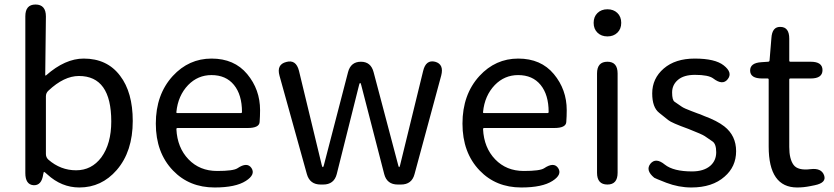

<svg xmlns="http://www.w3.org/2000/svg" viewBox="-20 -816 3688 849"><path d="M331 13Q252 13 189 -45Q177 -56 175 -56Q173 -56 172 -49L171 -45Q164 5 128 3Q92 0 92 -51V-744Q92 -796 137 -796Q183 -796 183 -743L180 -485Q180 -480 184 -483Q268 -557 350 -557Q454 -557 511 -481Q567 -408 567 -281Q567 -146 496 -64Q429 13 331 13ZM428 -120Q472 -180 472 -279Q472 -480 329 -480Q263 -480 194 -415Q183 -405 183 -390V-135Q183 -120 194 -110Q248 -63 316.5 -63Q385 -63 428 -120Z M929 13Q817 13 745 -62Q669 -141 669 -269.5Q669 -398 744 -480Q815 -557 915.5 -557Q1016 -557 1073 -488.5Q1130 -420 1130 -329Q1130 -302 1128 -276Q1126 -250 1075 -250H765Q760 -250 760 -245Q764 -163 813.5 -111.5Q863 -60 940 -60Q1012 -60 1030 -72Q1073 -101 1092 -73Q1111 -44 1067 -16Q1022 13 929 13ZM760 -321Q759 -316 764 -316H1045Q1050 -316 1050 -321Q1050 -397 1014.5 -440.5Q979 -484 915 -484Q855 -484 812 -440Q767 -393 760 -321Z M1398 0Q1350 0 1337 -46L1216 -481Q1202 -531 1246 -542Q1289 -554 1302 -503L1403 -85Q1405 -77 1407.5 -77Q1410 -77 1412 -85L1519 -497Q1531 -543 1576 -543Q1620 -543 1632 -497L1741 -85Q1743 -77 1745 -77Q1747 -77 1749 -85L1851 -502Q1863 -553 1904 -543Q1944 -532 1931 -482L1813 -46Q1801 0 1753 0H1739Q1691 0 1679 -46L1577 -441Q1575 -449 1572.5 -449Q1570 -449 1568 -441L1469 -46Q1457 0 1409 0Z M2285 13Q2173 13 2101 -62Q2025 -141 2025 -269.5Q2025 -398 2100 -480Q2171 -557 2271.5 -557Q2372 -557 2429 -488.5Q2486 -420 2486 -329Q2486 -302 2484 -276Q2482 -250 2431 -250H2121Q2116 -250 2116 -245Q2120 -163 2169.5 -111.5Q2219 -60 2296 -60Q2368 -60 2386 -72Q2429 -101 2448 -73Q2467 -44 2423 -16Q2378 13 2285 13ZM2116 -321Q2115 -316 2120 -316H2401Q2406 -316 2406 -321Q2406 -397 2370.5 -440.5Q2335 -484 2271 -484Q2211 -484 2168 -440Q2123 -393 2116 -321Z M2666 0Q2620 0 2620 -52V-491Q2620 -543 2666 -543Q2711 -543 2711 -491V-52Q2711 0 2666 0ZM2666 -655Q2639 -655 2622 -671.5Q2605 -688 2605 -715Q2605 -742 2622 -758.5Q2639 -775 2666 -775Q2693 -775 2710 -758.5Q2727 -742 2727 -715Q2727 -688 2710 -671.5Q2693 -655 2666 -655Z M3037 13Q2981 13 2926 -8Q2875 -28 2873 -30Q2833 -63 2856 -92Q2880 -121 2920 -88Q2958 -58 3040 -58Q3092 -58 3121 -83Q3147 -106 3147 -143Q3147 -180 3130 -191Q3108 -206 3096.5 -214Q3085 -222 3024 -246Q2949 -273 2935 -285Q2915 -301 2895 -317Q2864 -341 2864 -403Q2864 -469 2915 -513Q2966 -557 3052 -557Q3142 -557 3180 -527Q3221 -495 3198 -466Q3176 -437 3134 -469Q3113 -485 3053 -485Q3004 -485 2978 -463Q2952 -441 2952 -407Q2952 -373 2963 -366Q2985 -351 2995 -344Q3005 -337 3037 -325Q3062 -316 3066 -314Q3071 -313 3094 -303Q3151 -282 3183 -257Q3235 -216 3235 -147.5Q3235 -79 3184 -35Q3130 13 3037 13Z M3563 7Q3534 13 3505 13Q3379 13 3379 -168V-464Q3379 -469 3374 -469H3350Q3298 -469 3297 -503Q3296 -538 3347 -541L3376 -543Q3383 -543 3383 -550L3391 -647Q3394 -699 3432 -697Q3470 -696 3470 -645V-548Q3470 -543 3475 -543H3565Q3617 -543 3617 -506Q3617 -469 3565 -469H3475Q3470 -469 3470 -464V-166Q3470 -113 3489 -87Q3508 -61 3564 -68Q3612 -74 3624 -41Q3636 -8 3583 3Z"/></svg>

Font: Resource Han Rounded JP
Style: Regular
Weight: 400
Designer: Cyano Hao (round all glyphs); Ryoko NISHIZUKA 西塚涼子 (kana, bopomofo & ideographs); Paul D. Hunt (Latin, Greek & Cyrillic)
Foundry: Cyano Hao
Version: 0.990